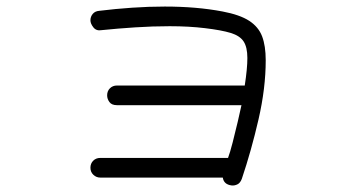

<svg xmlns="http://www.w3.org/2000/svg" viewBox="-20 -440 1040 586"><path d="M687 126Q663 123 660 102H286Q274 102 265 93.5Q256 85 256 72Q256 59 264.5 50.5Q273 42 286 42H676Q682 26 690 -5Q698 -36 705.5 -68Q713 -100 717 -119H337Q321 -119 314 -128.5Q307 -138 307 -149Q307 -162 315.5 -170.5Q324 -179 337 -179H727Q731 -205 733 -226Q735 -247 735 -263Q735 -296 723.5 -313.5Q712 -331 684 -339.5Q656 -348 606 -354Q557 -360 498 -360Q446 -360 392.5 -356.5Q339 -353 290 -348Q274 -345 265 -356.5Q256 -368 256 -378Q256 -389 263 -397.5Q270 -406 283 -407Q332 -413 383 -416.5Q434 -420 483 -420Q580 -420 659 -405Q712 -395 740.5 -376.5Q769 -358 780 -329Q791 -300 791 -256Q791 -171 769 -75.5Q747 20 718 106Q713 119 704 123Q695 127 687 126Z"/></svg>

Font: Hachi Maru Pop
Style: Regular
Weight: 400
Designer: Nontynet
Foundry: Nontynet
Version: Version 1.300